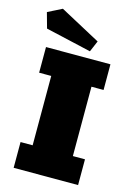

<svg xmlns="http://www.w3.org/2000/svg" viewBox="-129 -929 697 995"><g transform="rotate(15 220.0 -431.0)"><path d="M47.4 0V-138.2H112.3V-510.3H47.4V-647.9H393.1V-510.3H328.1V-138.2H393.1V0ZM272.9 -685.5 27.8 -741.7 4.9 -824.2 80.6 -862.3 298.3 -745.1Z"/></g></svg>

Font: Black Ops One
Style: Regular
Weight: 400
Designer: James Grieshaber, Eben Sorkin
Foundry: Sorkin Type Co.
Version: Version 1.004; ttfautohint (v1.8.4.7-5d5b)